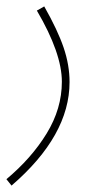

<svg xmlns="http://www.w3.org/2000/svg" viewBox="-32 -349 311 599"><path d="M-12 210Q66 145 113.5 67.5Q161 -10 161 -94Q161 -183 83 -316L106 -329Q148 -255 166.5 -200.5Q185 -146 185 -93Q185 74 4 230Z"/></svg>

Font: Noto Sans Arabic CondThin
Style: Regular
Weight: 250
Width: 3
Designer: Nadine Chahine
Foundry: Monotype Imaging Inc.
Version: Version 1.001